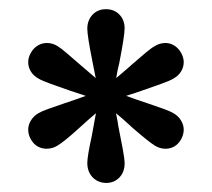

<svg xmlns="http://www.w3.org/2000/svg" viewBox="-20 -822 465 422"><path d="M272.5 -540Q247.1 -563.5 234.9 -573.2Q238.8 -555.2 240.2 -543.9Q245.6 -517.1 249.8 -494.6Q253.9 -472.2 253.9 -462.9Q253.9 -443.8 242.4 -431.9Q231 -419.9 212.9 -419.9Q194.8 -420.4 183.3 -432.6Q171.9 -444.8 171.9 -463.9Q171.9 -478.5 181.6 -522.5L190.9 -573.2Q176.8 -561.5 153.3 -540Q120.6 -510.3 106.4 -502Q95.7 -495.1 82 -495.1Q71.8 -495.1 62.7 -500.2Q53.7 -505.4 47.9 -515.6Q42 -525.9 42 -537.1Q42 -547.4 47.9 -557.1Q53.7 -566.9 64.5 -573.2Q70.8 -577.1 85.7 -582.5Q100.6 -587.9 118.2 -593.8Q150.4 -604.5 168.5 -611.3Q152.3 -616.7 135.7 -622.1Q111.8 -630.4 92 -637.5Q72.3 -644.5 64.5 -649.4Q53.7 -655.3 47.9 -664.8Q42 -674.3 42 -685.5Q42 -695.8 47.9 -706.1Q53.7 -716.3 63 -721.9Q72.3 -727.5 83 -727.5Q95.7 -727.5 106.4 -720.7Q113.8 -716.3 127.2 -704.8Q140.6 -693.4 156.2 -679.7L190.4 -650.4L183.6 -684.6Q171.9 -743.2 171.9 -758.8Q171.9 -777.3 183.3 -789.6Q194.8 -801.8 212.9 -801.8Q231 -801.8 242.4 -790Q253.9 -778.3 253.9 -759.8Q253.9 -743.7 242.2 -683.6Q238.8 -671.4 235.4 -650.4Q262.2 -672.9 270.5 -680.7Q286.1 -694.3 299.6 -705.6Q313 -716.8 320.3 -720.7Q331.1 -727.5 343.8 -727.5Q354 -727.5 363 -721.9Q372.1 -716.3 377.9 -706.1Q383.8 -695.8 383.8 -685.5Q383.8 -674.3 377.9 -664.8Q372.1 -655.3 361.3 -649.4Q353.5 -644.5 333.7 -637.5Q314 -630.4 290 -622.1Q273.9 -616.7 257.3 -611.3Q275.4 -604.5 307.6 -593.8Q325.2 -587.9 340.1 -582.5Q355 -577.1 361.3 -573.2Q372.1 -566.9 377.9 -557.1Q383.8 -547.4 383.8 -537.1Q383.8 -525.9 377.9 -515.6Q372.1 -505.4 363.3 -500.2Q354.5 -495.1 343.8 -495.1Q331.1 -495.1 320.3 -502Q308.1 -509.3 272.5 -540Z"/></svg>

Font: Reddit Sans Fudge
Style: Bold
Weight: 700
Designer: Stephen Hutchings
Foundry: Reddit
Version: Version 1.013